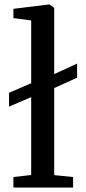

<svg xmlns="http://www.w3.org/2000/svg" viewBox="-20 -839 384 859"><path d="M40 0V-47L119.5 -56V-404.5L20.5 -362V-424L119.5 -466.5V-747.5L40 -758V-799.5L198.5 -819H201.5L222.5 -804V-507.5L325 -554.5V-491.5L222.5 -445V-55.5L307 -47V0Z"/></svg>

Font: Merriweather 28pt
Style: Regular
Weight: 400
Version: Version 2.100